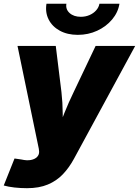

<svg xmlns="http://www.w3.org/2000/svg" viewBox="-43 -780 729 1007"><path d="M-23.4 192.9 33.2 51.3 69.8 56.6Q97.7 63 118.7 59.1Q139.6 55.2 151.4 43.2Q163.1 31.2 162.1 14.2L160.6 0.5L48.8 -539.1H249.5L279.3 -296.9Q285.6 -241.7 285.9 -185.5Q286.1 -129.4 288.6 -64.5H248Q271.5 -129.4 294.2 -186Q316.9 -242.7 343.3 -296.9L458.5 -539.1H666L344.7 53.2Q319.8 99.1 286.9 133.8Q253.9 168.5 208 187.7Q162.1 207 98.6 207Q64.9 207 32.7 203.4Q0.5 199.7 -23.4 192.9ZM365.2 -597.2Q310.5 -597.2 270.8 -618.9Q231 -640.6 212.2 -677.7Q193.4 -714.8 200.7 -760.3H305.2Q300.3 -731.4 322 -711.7Q343.8 -691.9 380.9 -691.9Q405.3 -691.9 426.3 -700.9Q447.3 -710 461.2 -725.6Q475.1 -741.2 478.5 -760.3H583.5Q576.2 -714.8 544.9 -677.7Q513.7 -640.6 466.8 -618.9Q419.9 -597.2 365.2 -597.2Z"/></svg>

Font: Inter 18pt Black
Style: Italic
Weight: 900
Italic angle: -9.3988°
Designer: Rasmus Andersson
Foundry: rsms
Version: Version 4.001;git-66647c0bb